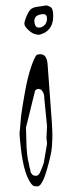

<svg xmlns="http://www.w3.org/2000/svg" viewBox="-20 -481 282 696"><path d="M119.1 194.3Q115.2 195.3 113.3 194.3H105.5Q92.8 191.4 79.1 160.2Q65.4 128.9 57.6 72.3Q50.8 15.6 50.8 3.9L56.6 -61.5Q60.5 -91.8 70.3 -146.5Q80.1 -201.2 92.8 -238.3Q105.5 -275.4 113.3 -282.2Q121.1 -285.2 128.9 -284.2Q148.4 -283.2 152.3 -251L168 -37.1Q169.9 -7.8 169.9 9.8Q169.9 27.3 168 52.7Q166 78.1 150.4 132.8Q134.8 187.5 119.1 194.3ZM74.2 -18.6 76.2 51.8Q78.1 84 82 100.6Q85.9 117.2 86.9 125Q89.8 132.8 89.8 135.7Q89.8 139.6 91.8 144.5Q93.8 148.4 97.7 152.3Q101.6 156.2 111.3 156.2Q119.1 156.2 125 144.5Q130.9 132.8 138.7 109.4L150.4 41Q150.4 31.2 148.4 21.5L150.4 -24.4L140.6 -124Q140.6 -140.6 134.8 -148.4Q130.9 -156.2 123 -158.2Q115.2 -160.2 109.4 -154.3L107.4 -153.3ZM82 -373Q68.4 -385.7 68.4 -395Q68.4 -404.3 77.1 -424.3Q85.9 -444.3 94.7 -449.7Q103.5 -455.1 116.2 -456.5Q128.9 -458 136.7 -459.5Q144.5 -460.9 147.5 -461.4Q150.4 -461.9 161.6 -456.5Q172.9 -451.2 172.9 -423.8Q172.9 -396.5 162.1 -381.3Q151.4 -366.2 138.7 -360.8Q126 -355.5 121.6 -355Q117.2 -354.5 106.4 -357.4Q95.7 -360.4 82 -373ZM136.7 -429.7H135.7Q104.5 -427.7 104.5 -405.3Q104.5 -396.5 107.9 -388.7Q111.3 -380.9 121.6 -380.9Q131.8 -380.9 141.1 -389.6Q150.4 -398.4 150.4 -414.1Q150.4 -429.7 136.7 -429.7Z"/></svg>

Font: Drukaatie burti
Style: Thin
Weight: 100
Version: Version 0.14